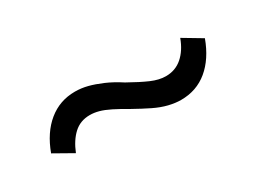

<svg xmlns="http://www.w3.org/2000/svg" viewBox="-26 -527 627 471"><g transform="rotate(-30 288.0 -292.0)"><path d="M396 -218Q380 -218 361.5 -222.5Q343 -227 322.5 -237Q302 -247 277 -261Q255 -274 238 -282.5Q221 -291 208 -294.5Q195 -298 183 -298Q156 -298 137.5 -281Q119 -264 107 -234L54 -264Q72 -313 104.5 -339.5Q137 -366 180 -366Q198 -366 215.5 -361.5Q233 -357 254 -348Q275 -339 298 -324Q330 -306 352 -296.5Q374 -287 393 -287Q420 -287 439.5 -304Q459 -321 470 -351L522 -320Q504 -271 472 -244.5Q440 -218 396 -218Z"/></g></svg>

Font: Nunitoga
Style: Medium
Weight: 500
Designer: Vernon Adams
Foundry: Vernon Adams
Version: Version 1.0